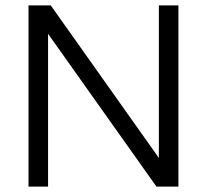

<svg xmlns="http://www.w3.org/2000/svg" viewBox="-20 -687 762 707"><path d="M85 0V-667H167L583 -80L565 -52V-667H637V0H556L124 -609L157 -640V0Z"/></svg>

Font: Maven Pro VF Beta
Style: Regular
Weight: 400
Designer: Joe Prince
Foundry: Joe Prince
Version: Version 2.002